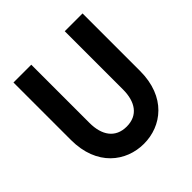

<svg xmlns="http://www.w3.org/2000/svg" viewBox="-180 -811 961 961"><g transform="rotate(-45 300.0 -330.5)"><path d="M56 -670V-263C56 -79 176 9 301 9C426 9 545 -79 545 -263V-670H419V-258C419 -171 381 -113 301 -113C221 -113 182 -171 182 -258V-670Z"/></g></svg>

Font: LT Wave Mono Bold
Style: Regular
Weight: 700
Designer: Daniel Lyons
Version: Version 2.5 (Glyphs App)